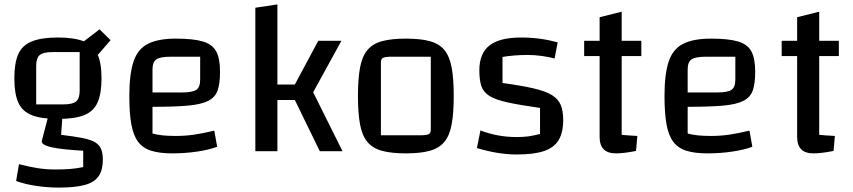

<svg xmlns="http://www.w3.org/2000/svg" viewBox="-20 -685 3866 870"><path d="M242 -146Q168 -146 124.5 -163Q81 -180 63 -220Q45 -260 45 -330Q45 -400 63 -440Q81 -480 124.5 -497.5Q168 -515 242 -515Q317 -515 360 -497.5Q403 -480 421.5 -440Q440 -400 440 -330Q440 -261 422 -220.5Q404 -180 360.5 -163Q317 -146 242 -146ZM144 -212H268Q309 -212 325 -225.5Q341 -239 341 -274V-449H217Q176 -449 160 -435.5Q144 -422 144 -387ZM446 39Q446 85 427 113Q408 141 364.5 153Q321 165 247 165Q193 165 141.5 157Q90 149 53 135L66 59Q117 72 154 77.5Q191 83 229 83Q270 83 299.5 80.5Q329 78 357 72V-2Q255 -8 212 -18Q169 -28 169 -45L199 -160H263L257 -74Q317 -67 354.5 -59.5Q392 -52 411.5 -40Q431 -28 438.5 -9Q446 10 446 39ZM405 -415 346 -487 431 -552 481 -503Z M760 10Q703 10 665 -2Q627 -14 605.5 -43Q584 -72 575 -122.5Q566 -173 566 -250Q566 -349 585 -406Q604 -463 650.5 -486.5Q697 -510 777 -510Q856 -510 899.5 -497Q943 -484 960 -451.5Q977 -419 977 -360Q977 -308 966.5 -276.5Q956 -245 924.5 -228.5Q893 -212 832.5 -206.5Q772 -201 671 -201H641V-266H803Q852 -266 869.5 -278Q887 -290 887 -324V-428H754Q706 -428 688.5 -416Q671 -404 671 -370V-80Q693 -74 718 -71.5Q743 -69 778 -69Q818 -69 857 -74.5Q896 -80 951 -93L964 -20Q927 -6 872.5 2Q818 10 760 10Z M1316 -232H1237V0H1137V-650L1237 -665V-302H1316L1422 -500H1527L1399 -267L1532 0H1429Z M1819 10Q1754 10 1711.5 -1.5Q1669 -13 1645 -41.5Q1621 -70 1611.5 -121Q1602 -172 1602 -250Q1602 -328 1611.5 -379Q1621 -430 1645 -458.5Q1669 -487 1711.5 -498.5Q1754 -510 1819 -510Q1885 -510 1927.5 -498.5Q1970 -487 1993.5 -458.5Q2017 -430 2026.5 -379.5Q2036 -329 2036 -250Q2036 -172 2026.5 -121Q2017 -70 1993 -41.5Q1969 -13 1926.5 -1.5Q1884 10 1819 10ZM1706 -72H1884Q1913 -72 1922.5 -77Q1932 -82 1932 -97V-428H1754Q1726 -428 1716 -423Q1706 -418 1706 -403Z M2152 -366Q2152 -443 2198 -479Q2244 -515 2341 -515Q2386 -515 2426.5 -509.5Q2467 -504 2507 -493L2493 -420Q2468 -427 2434.5 -431.5Q2401 -436 2371 -436Q2339 -436 2309.5 -433.5Q2280 -431 2257 -427V-309Q2344 -297 2398 -284.5Q2452 -272 2481 -254Q2510 -236 2521 -209Q2532 -182 2532 -141Q2532 -85 2511.5 -50.5Q2491 -16 2445 -0.5Q2399 15 2322 15Q2278 15 2233 7.5Q2188 0 2141 -14L2157 -94Q2234 -64 2321 -64Q2351 -64 2373.5 -67Q2396 -70 2427 -78V-196Q2335 -209 2280 -221Q2225 -233 2197.5 -250.5Q2170 -268 2161 -295.5Q2152 -323 2152 -366Z M2771 10Q2734 10 2715.5 -8.5Q2697 -27 2697 -65V-607L2797 -632V-74Q2811 -73 2827 -71.5Q2843 -70 2868 -69L2862 -1Q2831 5 2809 7.5Q2787 10 2771 10ZM2627 -431V-500H2886V-431Z M3185 10Q3128 10 3090 -2Q3052 -14 3030.5 -43Q3009 -72 3000 -122.5Q2991 -173 2991 -250Q2991 -349 3010 -406Q3029 -463 3075.5 -486.5Q3122 -510 3202 -510Q3281 -510 3324.5 -497Q3368 -484 3385 -451.5Q3402 -419 3402 -360Q3402 -308 3391.5 -276.5Q3381 -245 3349.5 -228.5Q3318 -212 3257.5 -206.5Q3197 -201 3096 -201H3066V-266H3228Q3277 -266 3294.5 -278Q3312 -290 3312 -324V-428H3179Q3131 -428 3113.5 -416Q3096 -404 3096 -370V-80Q3118 -74 3143 -71.5Q3168 -69 3203 -69Q3243 -69 3282 -74.5Q3321 -80 3376 -93L3389 -20Q3352 -6 3297.5 2Q3243 10 3185 10Z M3666 10Q3629 10 3610.5 -8.5Q3592 -27 3592 -65V-607L3692 -632V-74Q3706 -73 3722 -71.5Q3738 -70 3763 -69L3757 -1Q3726 5 3704 7.5Q3682 10 3666 10ZM3522 -431V-500H3781V-431Z"/></svg>

Font: Changa
Style: Regular
Weight: 400
Designer: Eduardo Rodriguez Tunni
Foundry: Eduardo Rodriguez Tunni
Version: Version 3.003